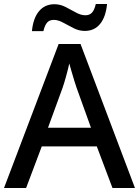

<svg xmlns="http://www.w3.org/2000/svg" viewBox="-20 -936 693 956"><path d="M540 0 462 -207H188L110 0H0L272 -717H381L652 0ZM361 -500Q358 -509 350.5 -532.5Q343 -556 336 -581Q329 -606 325 -620Q318 -588 308.5 -554Q299 -520 292 -500L219 -300H433ZM139 -781Q145 -845 174 -880Q203 -915 251 -915Q280 -915 307 -901Q334 -887 358.5 -873.5Q383 -860 405 -860Q426 -860 438 -873Q450 -886 457 -916H513Q507 -852 478.5 -817Q450 -782 402 -782Q374 -782 347 -795.5Q320 -809 295 -823Q270 -837 248 -837Q226 -837 214.5 -823.5Q203 -810 196 -781Z"/></svg>

Font: Noto Sans Syriac Medium
Style: Regular
Weight: 500
Designer: Patrick Giasson and the Monotype Design Team
Foundry: Monotype Imaging Inc.
Version: Version 3.000; ttfautohint (v1.8.4.7-5d5b)